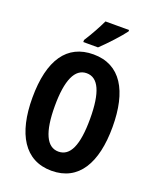

<svg xmlns="http://www.w3.org/2000/svg" viewBox="-169 -1032 931 1140"><g transform="rotate(20 296.5 -461.5)"><path d="M445 -924V-933H296C275 -889 248 -839 214 -786V-773H307C353 -816 418 -887 445 -924ZM550 -358C550 -585 469 -725 297 -725C131 -725 43 -599 43 -359C43 -133 126 10 297 10C469 10 550 -131 550 -358ZM185 -358C185 -522 223 -606 297 -606C371 -606 408 -525 408 -358C408 -190 371 -111 297 -111C223 -111 185 -194 185 -358Z"/></g></svg>

Font: Noto Sans Hebrew ExtraCondensed
Style: Bold
Weight: 700
Width: 2
Designer: Monotype Design Team
Foundry: Monotype Imaging Inc.
Version: Version 2.004